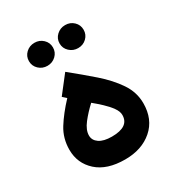

<svg xmlns="http://www.w3.org/2000/svg" viewBox="-161 -768 803 869"><g transform="rotate(-30 240.5 -333.5)"><path d="M151.9 -374 132.8 -391.1 203.1 -481.4Q263.7 -432.6 317.4 -385.7Q371.1 -338.9 404.8 -289.1Q438.5 -239.3 438.5 -182.1Q438.5 -98.1 383.3 -50Q328.1 -2 240.7 -2Q146 -2 94.5 -48.6Q43 -95.2 43 -166Q43 -225.6 73 -273.7Q103 -321.8 151.9 -374ZM329.6 -183.1Q329.6 -201.7 314.7 -222.4Q299.8 -243.2 277.8 -263.7Q255.9 -284.2 234.9 -301.3Q202.1 -271 177 -238.8Q151.9 -206.5 151.9 -177.7Q151.9 -152.8 174.6 -137.2Q197.3 -121.6 240.2 -121.6Q329.6 -121.6 329.6 -183.1ZM245.1 -605Q245.1 -630.4 263.7 -647.7Q282.2 -665 308.1 -665Q334.5 -665 352.5 -647.7Q370.6 -630.4 370.6 -605Q370.6 -579.6 352.5 -562.3Q334.5 -544.9 308.1 -544.9Q282.2 -544.9 263.7 -562.3Q245.1 -579.6 245.1 -605ZM85 -605Q85 -630.4 103.3 -647.7Q121.6 -665 147.9 -665Q173.8 -665 192.1 -647.7Q210.4 -630.4 210.4 -605Q210.4 -579.6 192.1 -562.3Q173.8 -544.9 147.9 -544.9Q121.6 -544.9 103.3 -562.3Q85 -579.6 85 -605Z"/></g></svg>

Font: Vazirmatn RD UI SemiBold
Style: Regular
Weight: 600
Designer: Saber Rastikerdar
Foundry: Saber Rastikerdar
Version: Version 33.003